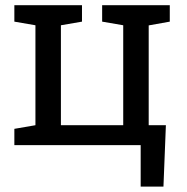

<svg xmlns="http://www.w3.org/2000/svg" viewBox="-20 -548 705 725"><path d="M511.2 156.7V0H34.2V-61.5L113.8 -75.2V-452.6L34.2 -466.3V-528.3H289.6V-466.3L210 -452.6V-75.2H445.3V-452.6L365.7 -466.3V-528.3H621.1V-466.3L541.5 -452.1V-75.2H606.4L597.2 156.7Z"/></svg>

Font: Roboto Slab
Style: Regular
Weight: 400
Designer: Google
Version: Version 2.000; ttfautohint (v1.8.1.43-b0c9)